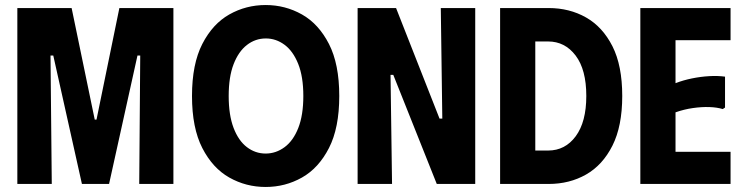

<svg xmlns="http://www.w3.org/2000/svg" viewBox="-20 -732 2954 764"><path d="M49 0V-700H265L357 -256H364L455 -700H670V0H534L538 -511H527L414 0H306L192 -511H181L186 0Z M744 -350Q744 -477 785 -557Q826 -637 892.5 -674.5Q959 -712 1037 -712Q1115 -712 1181.5 -674.5Q1248 -637 1289 -557Q1330 -477 1330 -350Q1330 -223 1289 -143Q1248 -63 1181.5 -25.5Q1115 12 1037 12Q959 12 892.5 -25.5Q826 -63 785 -143Q744 -223 744 -350ZM890 -350Q890 -274 909.5 -223Q929 -172 962.5 -146.5Q996 -121 1037 -121Q1078 -121 1112.5 -146.5Q1147 -172 1167 -223Q1187 -274 1187 -350Q1187 -427 1166.5 -478Q1146 -529 1112 -554Q1078 -579 1038 -579Q996 -579 962.5 -553Q929 -527 909.5 -476.5Q890 -426 890 -350Z M1734 -700H1871V0H1718L1545 -434H1534L1540 0H1403V-700H1556L1729 -260H1740Z M2163 -700H1970V0H2163Q2246 0 2312 -37.5Q2378 -75 2417 -152.5Q2456 -230 2456 -350Q2456 -471 2417 -548Q2378 -625 2312 -662.5Q2246 -700 2163 -700ZM2161 -133H2110V-567H2161Q2228 -567 2270.5 -511Q2313 -455 2313 -350Q2313 -247 2271 -190Q2229 -133 2161 -133Z M2887 -700V-572H2668V-401Q2699 -413 2733.5 -420Q2768 -427 2802 -429Q2836 -431 2865 -427V-304L2856 -298Q2833 -305 2802.5 -306Q2772 -307 2737 -302Q2702 -297 2668 -285V-128H2887V0H2528V-700Z"/></svg>

Font: Phudu Light SemiBold
Style: Regular
Weight: 600
Version: Version 1.005;gftools[0.9.23]